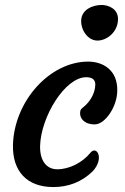

<svg xmlns="http://www.w3.org/2000/svg" viewBox="-20 -756 508 781"><path d="M32.7 -166.5C30.3 -59.1 89.8 4.9 196.8 4.9C257.8 4.9 312 -15.6 356.4 -58.6C407.2 -112.3 372.1 -167.5 346.7 -133.3C314.9 -94.7 262.2 -67.4 212.9 -67.4C169.4 -67.4 141.6 -102.1 143.1 -162.6C146.5 -281.7 244.6 -441.9 330.6 -441.9C352.1 -441.9 368.2 -434.1 367.7 -411.6C366.7 -377.9 349.1 -350.1 333 -333C320.3 -319.3 309.1 -314.5 307.1 -306.2C300.3 -281.2 317.4 -250 365.7 -250C406.2 -250 455.6 -319.3 457 -385.3C459.5 -473.6 396 -505.4 338.9 -505.4C181.6 -505.4 37.6 -343.8 32.7 -166.5ZM383.3 -591.3C421.9 -595.7 460 -630.4 460 -678.7C460 -721.2 419.4 -735.8 393.6 -735.8C357.4 -735.8 310.1 -717.3 310.1 -670.4C310.1 -629.4 341.3 -586.4 383.3 -591.3Z"/></svg>

Font: Courgette
Style: Regular
Weight: 400
Designer: Karolina Lach
Foundry: Karolina Lach
Version: Version 1.002